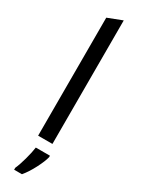

<svg xmlns="http://www.w3.org/2000/svg" viewBox="-257 -781 751 1023"><g transform="rotate(30 119.0 -269.5)"><path d="M163 0H75V-726L163 -760ZM183 61V70Q176 99 152.5 144.5Q129 190 103 221H55V209Q67 183 79.5 137.5Q92 92 96 61Z"/></g></svg>

Font: Advent Sans Logo
Style: Regular
Weight: 400
Designer: Types & Symbols
Foundry: Types & Symbols
Version: Version 1.002